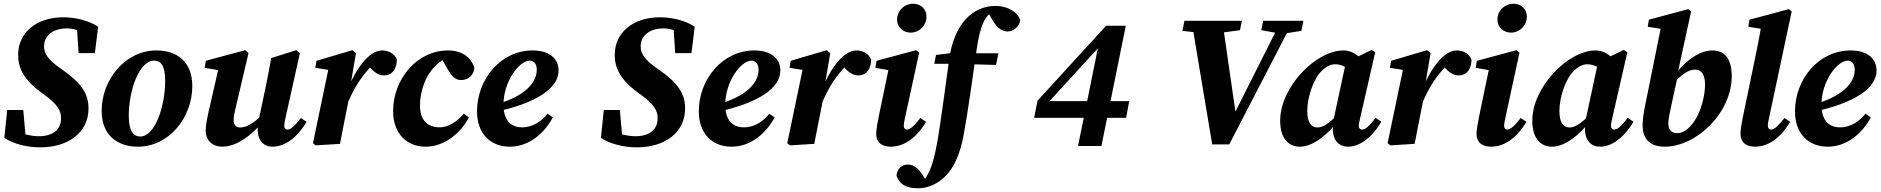

<svg xmlns="http://www.w3.org/2000/svg" viewBox="-20 -768 10044 1025"><path d="M3.1 -32.1C51.6 0.1 123 18.6 194.4 18.6C344.6 18.6 452.5 -60.3 452.5 -189.2C452.5 -265.2 416.8 -323.7 311.7 -396.6C236.4 -447.8 215.1 -481 215.1 -521.1C215.1 -579.4 266.1 -616.4 335.4 -616.4C374.5 -616.4 407 -605.6 446.3 -577.8L389.7 -635L399.6 -484.2H486.5L503.8 -625C457.8 -657.2 386 -675.7 317.7 -675.7C177.1 -675.7 76.8 -596.5 76.8 -474.8C76.8 -405.6 105.6 -340 212.7 -264.9C291.9 -208.8 305.9 -173.5 305.9 -136.4C305.9 -75.3 261.1 -40.7 186.9 -40.7C147 -40.7 93.6 -53.6 55.6 -73.4L118.6 -18.4L104.2 -180.6H18.5L3.1 -32.1Z M716.6 15.1C882.7 15.1 1006.6 -141.1 1006.6 -308C1006.6 -439.6 924.2 -498.7 815.2 -498.7C648.1 -498.7 522.7 -343 522.7 -175.9C522.7 -44.7 608.1 15.1 716.6 15.1ZM728.6 -39.2C694.1 -39.2 667.4 -64.3 667.4 -149.2C667.4 -284.6 722.8 -444.4 802.1 -444.4C837.4 -444.4 861.8 -418.9 861.8 -338.1C861.8 -198.4 807.3 -39.2 728.6 -39.2Z M1166.2 15.1C1237.1 15.1 1317.8 -36.5 1393.6 -129.7H1406.4L1387.9 -162C1333.3 -108.9 1296.1 -87.5 1262.4 -87.5C1242.7 -87.5 1227.2 -97.9 1227.2 -127.6C1227.2 -147.5 1232.5 -169.5 1238.7 -195.4L1306.7 -484.4L1289.4 -500.2L1078.9 -443.7L1072.7 -405.9L1168.7 -389.8L1150.2 -419L1092 -164.5C1084.8 -131.2 1078.2 -97.7 1078.2 -69.3C1078.2 -16 1117.2 15.1 1166.2 15.1ZM1433 15.1C1515.8 15.1 1577.4 -51.9 1616.9 -117.6L1586.2 -138C1553.1 -95.8 1532.4 -76.1 1514.7 -76.1C1504.8 -76.1 1497.4 -83.3 1497.4 -96.6C1497.4 -106.9 1500 -120.7 1504.3 -139.3L1581 -484.4L1561.6 -500.2L1427.8 -458C1418.9 -407.6 1409.8 -358.6 1399.7 -309.7L1360.9 -127.2H1364.2C1358.1 -103.7 1355.7 -89.5 1355.7 -76.2C1355.7 -17.6 1388.8 15.1 1433 15.1Z M1838.8 -224.2C1870.6 -297.7 1910.2 -365.9 1979.6 -431.5V-437.5L1931.8 -432.4L1946.6 -416.1C1977.2 -382.9 1998.8 -365.5 2031.3 -365.5C2075 -365.5 2098.3 -402.1 2098.6 -449.4C2086.7 -482.1 2054.6 -498.7 2019.4 -498.7C1950 -498.7 1876.4 -398.4 1830.2 -276.1H1819.4L1838.8 -224.2ZM1650.8 -3.6 1665.1 8 1795.1 0C1808.8 -72.4 1823 -142.9 1837.3 -214.3L1855 -304L1850.6 -309.7L1880.4 -484.4L1861.6 -500.2L1669.4 -443.4L1663.3 -405.9L1789.7 -386L1736.6 -415L1650.8 -3.6Z M2251.9 15.1C2356 15.1 2441.2 -61.1 2483.3 -141.1L2456 -161.2C2417.3 -115.1 2369.8 -88.2 2328.3 -88.2C2263.7 -88.2 2222.3 -124.5 2222.3 -204.3C2222.3 -307.4 2272.6 -422.7 2378.2 -465.6H2395.4V-478H2324.1L2372.6 -393.8C2389.2 -365.9 2408.2 -340.6 2441.7 -340.6C2479.7 -340.6 2510.5 -368.5 2512.3 -405.7C2495.6 -463 2444.5 -498.7 2372.1 -498.7C2206 -498.7 2078.6 -345.9 2078.6 -174.7C2078.6 -56.9 2149.9 15.1 2251.9 15.1Z M2701.6 15.1C2810 15.1 2890 -63.8 2931.3 -141.1L2903.3 -161.2C2872 -122.2 2826.3 -88.2 2767.6 -88.2C2705.5 -88.2 2667.9 -127.2 2667.9 -209C2667.9 -333.4 2751.4 -444.3 2808.5 -444.3C2829.4 -444.3 2845.6 -428 2845.6 -395.3C2845.6 -332.6 2790.9 -251.4 2606.8 -204.9L2609.4 -167.6C2848.5 -216.4 2962 -299.2 2962 -391C2962 -455.7 2912.4 -498.7 2823.4 -498.7C2654 -498.7 2526.6 -346.2 2526.6 -173C2526.6 -55.7 2597.4 15.1 2701.6 15.1Z M3188.1 -32.1C3236.6 0.1 3308 18.6 3379.4 18.6C3529.6 18.6 3637.5 -60.3 3637.5 -189.2C3637.5 -265.2 3601.8 -323.7 3496.7 -396.6C3421.4 -447.8 3400.1 -481 3400.1 -521.1C3400.1 -579.4 3451.1 -616.4 3520.4 -616.4C3559.5 -616.4 3592 -605.6 3631.3 -577.8L3574.7 -635L3584.6 -484.2H3671.5L3688.8 -625C3642.8 -657.2 3571 -675.7 3502.7 -675.7C3362.1 -675.7 3261.8 -596.5 3261.8 -474.8C3261.8 -405.6 3290.6 -340 3397.7 -264.9C3476.9 -208.8 3490.9 -173.5 3490.9 -136.4C3490.9 -75.3 3446.1 -40.7 3371.9 -40.7C3332 -40.7 3278.6 -53.6 3240.6 -73.4L3303.6 -18.4L3289.2 -180.6H3203.5L3188.1 -32.1Z M3885.6 15.1C3994 15.1 4074 -63.8 4115.3 -141.1L4087.3 -161.2C4056 -122.2 4010.3 -88.2 3951.6 -88.2C3889.5 -88.2 3851.9 -127.2 3851.9 -209C3851.9 -333.4 3935.4 -444.3 3992.5 -444.3C4013.4 -444.3 4029.6 -428 4029.6 -395.3C4029.6 -332.6 3974.9 -251.4 3790.8 -204.9L3793.4 -167.6C4032.5 -216.4 4146 -299.2 4146 -391C4146 -455.7 4096.4 -498.7 4007.4 -498.7C3838 -498.7 3710.6 -346.2 3710.6 -173C3710.6 -55.7 3781.4 15.1 3885.6 15.1Z M4370.8 -224.2C4402.6 -297.7 4442.2 -365.9 4511.6 -431.5V-437.5L4463.8 -432.4L4478.6 -416.1C4509.2 -382.9 4530.8 -365.5 4563.3 -365.5C4607 -365.5 4630.3 -402.1 4630.6 -449.4C4618.7 -482.1 4586.6 -498.7 4551.4 -498.7C4482 -498.7 4408.4 -398.4 4362.2 -276.1H4351.4L4370.8 -224.2ZM4182.8 -3.6 4197.1 8 4327.1 0C4340.8 -72.4 4355 -142.9 4369.3 -214.3L4387 -304L4382.6 -309.7L4412.4 -484.4L4393.6 -500.2L4201.4 -443.4L4195.3 -405.9L4321.7 -386L4268.6 -415L4182.8 -3.6Z M4657.6 -50.9C4657.6 -8.3 4687.9 15.1 4734.6 15.1C4820.6 15.1 4884.1 -50.4 4924.1 -117.6L4893.3 -138C4860.5 -95.8 4838.5 -76.1 4821.7 -76.1C4812.1 -76.1 4804.7 -83.3 4804.7 -96.6C4804.7 -106.9 4807.3 -120.7 4811.5 -139.3L4886.8 -486.6L4871 -500.2L4659.4 -443.4L4653.3 -405.9L4749.4 -388.8L4727.4 -416.4L4671.9 -149.7C4666.1 -119.4 4657.6 -78.1 4657.6 -50.9ZM4841.6 -593.8C4885.6 -593.8 4926.2 -629.9 4926.2 -679.4C4926.2 -719.3 4895.9 -748.2 4854.2 -748.2C4810.1 -748.2 4769.1 -713 4769.1 -663.5C4769.1 -620.5 4803.7 -593.8 4841.6 -593.8Z M4883.1 237.1C4931.6 237.1 4988.2 213.6 5029.2 170.2C5077.3 120.2 5106.2 49.8 5124.3 -46.5C5150.4 -188.2 5170.9 -347.7 5194.1 -505.3C5213.3 -636 5239.1 -684.3 5283.5 -708.8V-720.1H5250.7V-708.1L5283.2 -652.9C5304.1 -620 5327.9 -600 5359.3 -600C5389.2 -600 5422.1 -625.1 5426.2 -659.8C5414.6 -704.7 5356.9 -736.4 5295.3 -736.4C5173.7 -736.4 5073.8 -642 5047.4 -452.5C5028.4 -315.5 5010.7 -179.1 4990.1 -47.2C4978.3 23.9 4967 80.6 4948.9 128.3C4936.4 160.6 4922.8 182.4 4908.1 201.2V205H4927.4V201.2L4904.5 164.4C4881.8 131.6 4860.1 110.5 4826.1 110.5C4790.4 110.5 4770.4 135.5 4765.7 169.4C4782.6 217.4 4817.3 237.1 4883.1 237.1ZM4967.6 -427.3H5083.6L5297.5 -421.3L5310.3 -483.6H5091.9V-488.7L4977 -474.6L4967.6 -427.3Z M5735.1 11.4H5860L5990.1 -630.5H5884.8L5518.7 -230.2L5500.6 -139.1H5991.9L6008.2 -228H5573.2V-260.5L5565.3 -208.9L5735.6 -395.1L5906.2 -580.4L5828.6 -538.6H5846.6L5777.8 -198.3L5773.1 -176L5735.1 11.4Z M6292.4 -603.2 6426.3 -588.2H6461.4L6599.7 -606.8L6609.8 -657.1H6303.3L6292.4 -603.2ZM6451.4 2.8H6542.4L6884.1 -657.1H6819.4L6564 -149.6L6552.2 -126.7H6581.8L6505.3 -657.1H6340.9L6451.4 2.8ZM6713.4 -606.8 6818 -588.2H6832.7L6927.4 -603.2L6938.3 -657.1H6723.6L6713.4 -606.8Z M6919.3 15.1C6987.4 15.1 7067.1 -46.7 7127.1 -127H7130.8L7124.6 -159.8C7082 -115.5 7045.6 -87.5 7013.9 -87.5C6980 -87.5 6958.9 -112.9 6958.9 -176.1C6958.9 -246.9 6991.2 -348.4 7037.7 -391.2C7062.3 -414.6 7085.6 -424.9 7107.6 -424.9C7134.5 -424.9 7161.3 -413.2 7184.9 -396.5L7252.7 -446.1C7224.5 -479.2 7191.4 -498.7 7151.9 -498.7C7004.3 -498.7 6814.3 -302.6 6814.3 -124.3C6814.3 -21.3 6864.9 15.1 6919.3 15.1ZM7176.7 15.1C7251.6 15.1 7318.9 -55.3 7354.3 -118.3L7323.8 -138.7C7293.1 -99.3 7270.9 -76.1 7252.3 -76.1C7240.8 -76.1 7234.1 -83.3 7234.1 -96.6C7234.1 -106.9 7237.1 -120.7 7241.6 -139.3L7321.6 -489L7302.9 -501.6L7171.7 -438.3L7165.4 -436.6L7094.1 -105.1L7098.2 -103.6C7096.2 -92.9 7095.3 -85.5 7095.3 -75.8C7096.8 -17.2 7128.9 15.1 7176.7 15.1Z M7575.8 -224.2C7607.6 -297.7 7647.2 -365.9 7716.6 -431.5V-437.5L7668.8 -432.4L7683.6 -416.1C7714.2 -382.9 7735.8 -365.5 7768.3 -365.5C7812 -365.5 7835.3 -402.1 7835.6 -449.4C7823.7 -482.1 7791.6 -498.7 7756.4 -498.7C7687 -498.7 7613.4 -398.4 7567.2 -276.1H7556.4L7575.8 -224.2ZM7387.8 -3.6 7402.1 8 7532.1 0C7545.8 -72.4 7560 -142.9 7574.3 -214.3L7592 -304L7587.6 -309.7L7617.4 -484.4L7598.6 -500.2L7406.4 -443.4L7400.3 -405.9L7526.7 -386L7473.6 -415L7387.8 -3.6Z M7862.6 -50.9C7862.6 -8.3 7892.9 15.1 7939.6 15.1C8025.6 15.1 8089.1 -50.4 8129.1 -117.6L8098.3 -138C8065.5 -95.8 8043.5 -76.1 8026.7 -76.1C8017.1 -76.1 8009.7 -83.3 8009.7 -96.6C8009.7 -106.9 8012.3 -120.7 8016.5 -139.3L8091.8 -486.6L8076 -500.2L7864.4 -443.4L7858.3 -405.9L7954.4 -388.8L7932.4 -416.4L7876.9 -149.7C7871.1 -119.4 7862.6 -78.1 7862.6 -50.9ZM8046.6 -593.8C8090.6 -593.8 8131.2 -629.9 8131.2 -679.4C8131.2 -719.3 8100.9 -748.2 8059.2 -748.2C8015.1 -748.2 7974.1 -713 7974.1 -663.5C7974.1 -620.5 8008.7 -593.8 8046.6 -593.8Z M8265.3 15.1C8333.4 15.1 8413.1 -46.7 8473.1 -127H8476.8L8470.6 -159.8C8428 -115.5 8391.6 -87.5 8359.9 -87.5C8326 -87.5 8304.9 -112.9 8304.9 -176.1C8304.9 -246.9 8337.2 -348.4 8383.7 -391.2C8408.3 -414.6 8431.6 -424.9 8453.6 -424.9C8480.5 -424.9 8507.3 -413.2 8530.9 -396.5L8598.7 -446.1C8570.5 -479.2 8537.4 -498.7 8497.9 -498.7C8350.3 -498.7 8160.3 -302.6 8160.3 -124.3C8160.3 -21.3 8210.9 15.1 8265.3 15.1ZM8522.7 15.1C8597.6 15.1 8664.9 -55.3 8700.3 -118.3L8669.8 -138.7C8639.1 -99.3 8616.9 -76.1 8598.3 -76.1C8586.8 -76.1 8580.1 -83.3 8580.1 -96.6C8580.1 -106.9 8583.1 -120.7 8587.6 -139.3L8667.6 -489L8648.9 -501.6L8517.7 -438.3L8511.4 -436.6L8440.1 -105.1L8444.2 -103.6C8442.2 -92.9 8441.3 -85.5 8441.3 -75.8C8442.8 -17.2 8474.9 15.1 8522.7 15.1Z M8866.2 15.1C9038.5 15.1 9225 -167.4 9225 -360.7C9225 -460 9183 -498.7 9121.1 -498.7C9051.7 -498.7 8968 -439.8 8911.5 -353.3H8904.3L8918.4 -330.1C8959.6 -370.4 8994.4 -396.6 9029.5 -396.6C9063 -396.6 9082.4 -368.9 9082.4 -315.7C9082.4 -248 9055.3 -161 9022.7 -117.6C8991.5 -74 8962.9 -57.2 8933.4 -57.2C8902.1 -57.2 8886.3 -77.2 8886.3 -108.3C8886.3 -133.4 8894.6 -169.1 8907 -226.5L8937.1 -364.4L8935.9 -375.1L9008 -706.9L8992.7 -719.2L8782.4 -662.8L8776.7 -625.2L8901.6 -605L8849.4 -634.9L8775.7 -269.3C8764.1 -212.3 8749.1 -148.5 8749.1 -98.6C8749.1 -20.9 8795 15.1 8866.2 15.1Z M9348.6 15.1C9434.6 15.1 9497.5 -50.7 9536.9 -117.6L9506.8 -138C9473.9 -96.3 9451.4 -76.1 9435.4 -76.1C9425.3 -76.1 9417.6 -83.3 9417.6 -96.9C9417.6 -106.9 9419.9 -120.7 9424.4 -139.9L9545.1 -706.9L9529.8 -719.2L9319.2 -662.8L9313.7 -625.2L9438.6 -605L9383.8 -638.9C9372.6 -567.7 9357.5 -495.4 9342.8 -425L9290.8 -174.3C9278.4 -115 9271.8 -79.8 9271.8 -52.9C9271.8 -8.9 9301.1 15.1 9348.6 15.1Z M9737.6 15.1C9846 15.1 9926 -63.8 9967.3 -141.1L9939.3 -161.2C9908 -122.2 9862.3 -88.2 9803.6 -88.2C9741.5 -88.2 9703.9 -127.2 9703.9 -209C9703.9 -333.4 9787.4 -444.3 9844.5 -444.3C9865.4 -444.3 9881.6 -428 9881.6 -395.3C9881.6 -332.6 9826.9 -251.4 9642.8 -204.9L9645.4 -167.6C9884.5 -216.4 9998 -299.2 9998 -391C9998 -455.7 9948.4 -498.7 9859.4 -498.7C9690 -498.7 9562.6 -346.2 9562.6 -173C9562.6 -55.7 9633.4 15.1 9737.6 15.1Z"/></svg>

Font: Source Serif 4 Variable
Style: Italic
Weight: 400
Italic angle: -12°
Designer: Frank Grießhammer
Foundry: Adobe Systems Incorporated
Version: Version 4.004;hotconv 1.0.116;makeotfexe 2.5.65601